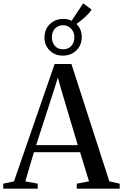

<svg xmlns="http://www.w3.org/2000/svg" viewBox="-40 -1133 740 1153"><path d="M44 -44 288 -748.5H389L616.5 -44L679 -30V0H421V-30L494.5 -44L441 -219H163.5L112 -44L186.5 -30V0H-20.5V-30ZM427 -261.5 327 -597 307.5 -668 285.5 -596.5 177 -261.5ZM337.5 -799Q289 -799 258 -830.2Q227 -861.5 227 -907Q227 -956 259.2 -987.8Q291.5 -1019.5 341.5 -1019.5Q368.5 -1019.5 390 -1008L459.5 -1113L510 -1075.5Q502 -1062 487 -1046.5Q472 -1031 454.2 -1016Q436.5 -1001 419 -989Q451 -958.5 451 -911Q451 -862.5 419 -830.8Q387 -799 337.5 -799ZM339 -837Q369.5 -837 388 -857Q406.5 -877 406.5 -909Q406.5 -939 387.5 -960.2Q368.5 -981.5 339 -981.5Q309 -981.5 290.2 -961.5Q271.5 -941.5 271.5 -909.5Q271.5 -879.5 289 -858.2Q306.5 -837 339 -837Z"/></svg>

Font: Merriweather 96pt
Style: Regular
Weight: 400
Version: Version 2.100